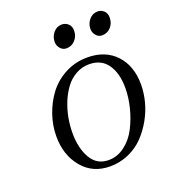

<svg xmlns="http://www.w3.org/2000/svg" viewBox="-118 -704 707 799"><g transform="rotate(-20 235.5 -305.0)"><path d="M65.9 -187Q65.9 -233.9 81.5 -280.3Q97.2 -326.7 125.7 -365.2Q154.3 -403.8 199.7 -428Q245.1 -452.1 298.8 -452.1Q378.4 -452.1 424.8 -402.3Q471.2 -352.5 471.2 -270Q471.2 -233.4 461.2 -194.8Q451.2 -156.2 430.9 -120.1Q410.6 -84 383.1 -55.7Q355.5 -27.3 316.9 -10.3Q278.3 6.8 234.9 6.8Q158.2 6.8 112.1 -48.3Q65.9 -103.5 65.9 -187ZM133.8 -176.8Q133.8 -109.4 159.9 -64.7Q186 -20 237.8 -20Q276.9 -20 309.8 -45.2Q342.8 -70.3 362.8 -109.6Q382.8 -148.9 393.8 -193.1Q404.8 -237.3 404.8 -278.8Q404.8 -344.2 377.4 -383.5Q350.1 -422.9 295.9 -422.9Q264.6 -422.9 237.5 -407.7Q210.4 -392.6 191.7 -367.7Q172.9 -342.8 159.7 -310.8Q146.5 -278.8 140.1 -244.6Q133.8 -210.4 133.8 -176.8ZM193.8 -558.1Q193.8 -582 208.7 -599.6Q223.6 -617.2 246.1 -617.2Q262.2 -617.2 274.2 -606.2Q286.1 -595.2 286.1 -576.2Q286.1 -551.8 270.5 -534.4Q254.9 -517.1 231 -517.1Q215.3 -517.1 204.6 -529.8Q193.8 -542.5 193.8 -558.1ZM352.1 -558.1Q352.1 -582 367.2 -599.6Q382.3 -617.2 404.8 -617.2Q420.9 -617.2 432.4 -606.2Q443.8 -595.2 443.8 -576.2Q443.8 -551.8 428.5 -534.4Q413.1 -517.1 389.2 -517.1Q373.5 -517.1 362.8 -529.8Q352.1 -542.5 352.1 -558.1Z"/></g></svg>

Font: Dehuti
Style: Italic
Weight: 400
Version: Version 1.2